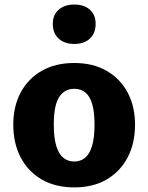

<svg xmlns="http://www.w3.org/2000/svg" viewBox="-20 -816 654 847"><path d="M307.6 10.7Q224.1 10.7 163.8 -24.4Q103.5 -59.6 71 -121.8Q38.6 -184.1 38.6 -266.1Q38.6 -346.7 71.3 -408Q104 -469.2 164.3 -503.7Q224.6 -538.1 307.6 -538.1Q390.1 -538.1 450.2 -503.7Q510.3 -469.2 543 -408Q575.7 -346.7 575.7 -266.1Q575.7 -184.1 543.2 -121.8Q510.7 -59.6 450.7 -24.4Q390.6 10.7 307.6 10.7ZM307.6 -103.5Q335.4 -103.5 355.5 -120.1Q375.5 -136.7 386.2 -172.6Q397 -208.5 397 -266.1Q397 -322.8 386.5 -357.7Q376 -392.6 356 -408.4Q335.9 -424.3 307.6 -424.3Q264.6 -424.3 241 -387.9Q217.3 -351.6 217.3 -266.1Q217.3 -208 228.3 -172.1Q239.3 -136.2 259.3 -119.9Q279.3 -103.5 307.6 -103.5ZM307.6 -622.1Q264.2 -622.1 238.5 -646Q212.9 -669.9 212.9 -710.9Q212.9 -750 238.5 -772.9Q264.2 -795.9 307.6 -795.9Q351.6 -795.9 376.7 -772.9Q401.9 -750 401.9 -710.9Q401.9 -669.9 376.7 -646Q351.6 -622.1 307.6 -622.1Z"/></svg>

Font: Comme ExtraBold
Style: Regular
Weight: 800
Version: Version 1.000;gftools[0.9.27]